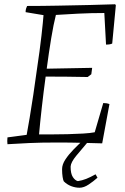

<svg xmlns="http://www.w3.org/2000/svg" viewBox="-20 -668 586 900"><path d="M15 8Q14 1 14 -7Q14 -15 15 -24L105 -36Q111 -67 119 -115.5Q127 -164 136 -223Q145 -282 153 -342Q167 -435 174.5 -502Q182 -569 184 -597L100 -611Q100 -620 102 -627Q104 -634 107 -640Q175 -640 251.5 -641.5Q328 -643 398.5 -644.5Q469 -646 520 -648L523 -643L506 -464Q497 -459 477 -459L469 -607Q407 -607 346.5 -604Q286 -601 242 -598Q231 -555 220 -488.5Q209 -422 199 -346L412 -350L408 -320L391 -307Q341 -308 292 -308.5Q243 -309 194 -309Q184 -236 176 -165Q168 -94 163 -38Q186 -38 222 -38Q258 -38 297 -39Q336 -40 370 -42Q404 -44 424 -48L464 -185Q481 -185 493 -180L459 4Q423 3 366 1.5Q309 0 249 0Q170 0 117.5 2.5Q65 5 15 8ZM370 -11H399Q363 31 337.5 62Q312 93 311 113Q311 146 321.5 162Q332 178 345 181Q365 178 384 170.5Q403 163 428 149L437 165Q418 182 395.5 197Q373 212 353 212Q333 212 313.5 204.5Q294 197 279 182Q276 177 273.5 161.5Q271 146 271 125Q271 103 286.5 79.5Q302 56 324.5 33Q347 10 370 -11Z"/></svg>

Font: Labrada Lght
Style: Italic
Weight: 300
Italic angle: -7°
Designer: Mercedes Jáuregui
Foundry: Omnibus-Type Team
Version: Version 1.000; ttfautohint (v1.8.4.7-5d5b)